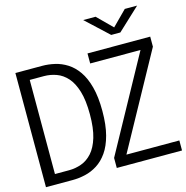

<svg xmlns="http://www.w3.org/2000/svg" viewBox="-126 -1018 1103 1137"><g transform="rotate(-15 425.0 -449.5)"><path d="M16 0V-700H179.5Q218 -700 257.2 -691Q296.5 -682 332 -659.5Q367.5 -637 395.2 -597.5Q423 -558 439.2 -497Q455.5 -436 455.5 -350Q455.5 -264 439.2 -203Q423 -142 395.2 -102.5Q367.5 -63 332 -40.5Q296.5 -18 257.2 -9Q218 0 179.5 0ZM87.5 -61.5H174Q213.5 -61.5 250.2 -74.8Q287 -88 316 -120.2Q345 -152.5 362 -208.5Q379 -264.5 379 -350Q379 -435.5 362 -491.5Q345 -547.5 316 -579.8Q287 -612 250.2 -625.2Q213.5 -638.5 174 -638.5H87.5ZM450.5 -1.5V-63L767 -640H458.5V-701.5H843V-640L526 -63H850.5V-1.5ZM485 -899H561L651 -809.5L740 -899H815.5L678.5 -771H622.5Z"/></g></svg>

Font: Trispace Thin Light
Style: Regular
Weight: 300
Version: Version 1.210